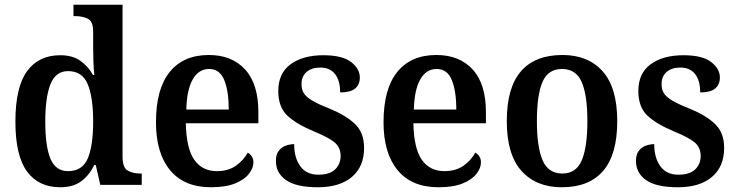

<svg xmlns="http://www.w3.org/2000/svg" viewBox="-20 -780 3111 810"><path d="M234 10Q143 10 94 -56.5Q45 -123 45 -267Q45 -412 94 -479.5Q143 -547 234 -547Q286 -547 319 -523.5Q352 -500 372 -464H378Q375 -490 374 -521Q373 -552 373 -578V-647Q373 -690 350.5 -701Q328 -712 297 -712H290V-760H497V-119Q497 -73 518.5 -60.5Q540 -48 571 -48H578V0H403L384 -84H378Q357 -41 323 -15.5Q289 10 234 10ZM267 -58Q327 -58 350 -111Q373 -164 373 -268Q373 -370 350 -425Q327 -480 267 -480Q215 -480 193 -425Q171 -370 171 -267Q171 -162 193 -110Q215 -58 267 -58Z M870 10Q757 10 697.5 -62Q638 -134 638 -264Q638 -405 696 -476.5Q754 -548 861 -548Q958 -548 1014 -487Q1070 -426 1070 -307V-260H764Q766 -154 799.5 -106Q833 -58 895 -58Q943 -58 975.5 -81Q1008 -104 1025 -136Q1035 -131 1042 -120.5Q1049 -110 1049 -95Q1049 -71 1030 -46.5Q1011 -22 971.5 -6Q932 10 870 10ZM945 -318Q945 -396 926 -442.5Q907 -489 862 -489Q818 -489 793 -445Q768 -401 766 -318Z M1321 10Q1230 10 1187 -20Q1144 -50 1144 -101Q1144 -129 1156.5 -144.5Q1169 -160 1187 -166Q1205 -172 1221 -172Q1221 -114 1247 -78.5Q1273 -43 1323 -43Q1371 -43 1394 -65.5Q1417 -88 1417 -122Q1417 -157 1393 -178Q1369 -199 1306 -225Q1229 -257 1191.5 -293Q1154 -329 1154 -396Q1154 -471 1206 -509Q1258 -547 1344 -547Q1424 -547 1461 -518.5Q1498 -490 1498 -453Q1498 -423 1478 -406.5Q1458 -390 1415 -390Q1415 -440 1393.5 -467.5Q1372 -495 1331 -495Q1295 -495 1273.5 -476.5Q1252 -458 1252 -425Q1252 -401 1263 -385Q1274 -369 1300 -354Q1326 -339 1372 -321Q1440 -293 1478 -256.5Q1516 -220 1516 -156Q1516 -77 1464.5 -33.5Q1413 10 1321 10Z M1830 10Q1717 10 1657.5 -62Q1598 -134 1598 -264Q1598 -405 1656 -476.5Q1714 -548 1821 -548Q1918 -548 1974 -487Q2030 -426 2030 -307V-260H1724Q1726 -154 1759.5 -106Q1793 -58 1855 -58Q1903 -58 1935.5 -81Q1968 -104 1985 -136Q1995 -131 2002 -120.5Q2009 -110 2009 -95Q2009 -71 1990 -46.5Q1971 -22 1931.5 -6Q1892 10 1830 10ZM1905 -318Q1905 -396 1886 -442.5Q1867 -489 1822 -489Q1778 -489 1753 -445Q1728 -401 1726 -318Z M2350 10Q2242 10 2180 -59Q2118 -128 2118 -269Q2118 -410 2177.5 -479Q2237 -548 2353 -548Q2461 -548 2522.5 -479Q2584 -410 2584 -269Q2584 -128 2524.5 -59Q2465 10 2350 10ZM2352 -48Q2411 -48 2434.5 -104Q2458 -160 2458 -269Q2458 -379 2434 -434Q2410 -489 2351 -489Q2292 -489 2268.5 -434Q2245 -379 2245 -269Q2245 -160 2269 -104Q2293 -48 2352 -48Z M2840 10Q2749 10 2706 -20Q2663 -50 2663 -101Q2663 -129 2675.5 -144.5Q2688 -160 2706 -166Q2724 -172 2740 -172Q2740 -114 2766 -78.5Q2792 -43 2842 -43Q2890 -43 2913 -65.5Q2936 -88 2936 -122Q2936 -157 2912 -178Q2888 -199 2825 -225Q2748 -257 2710.5 -293Q2673 -329 2673 -396Q2673 -471 2725 -509Q2777 -547 2863 -547Q2943 -547 2980 -518.5Q3017 -490 3017 -453Q3017 -423 2997 -406.5Q2977 -390 2934 -390Q2934 -440 2912.5 -467.5Q2891 -495 2850 -495Q2814 -495 2792.5 -476.5Q2771 -458 2771 -425Q2771 -401 2782 -385Q2793 -369 2819 -354Q2845 -339 2891 -321Q2959 -293 2997 -256.5Q3035 -220 3035 -156Q3035 -77 2983.5 -33.5Q2932 10 2840 10Z"/></svg>

Font: Noto Serif Thai SemiCondensed SemiBold
Style: Regular
Weight: 600
Width: 4
Designer: Monotype Design Team
Foundry: Monotype Imaging Inc.
Version: Version 2.002; ttfautohint (v1.8.4.7-5d5b)